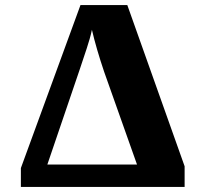

<svg xmlns="http://www.w3.org/2000/svg" viewBox="-20 -734 808 754"><path d="M705 0V-81L480 -714H296L62 -74V0ZM293 -461C313 -523 331 -569 341 -617C352 -569 369 -511 389 -452L518 -88H166Z"/></svg>

Font: UArctic Serif Black
Style: Regular
Weight: 900
Designer: Customization by Puisto advertising & original work Monotype Design Team
Foundry: Monotype Imaging Inc.
Version: Version 2.004